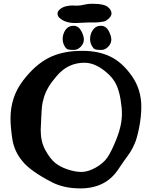

<svg xmlns="http://www.w3.org/2000/svg" viewBox="-20 -997 787 1025"><path d="M451.2 -877 383.8 -874Q325.2 -874 295.9 -903.3Q287.1 -912.1 287.1 -924.8Q287.1 -937.5 300.8 -948.2Q324.2 -967.8 370.1 -967.8Q375 -967.8 375 -967.3Q375 -966.8 391.6 -966.8Q408.2 -966.8 428.2 -971.7Q448.2 -976.6 462.9 -976.6H479.5Q534.2 -976.6 554.7 -960.4Q575.2 -944.3 575.2 -925.3Q575.2 -906.2 548.8 -888.7Q540 -882.8 533.2 -881.8L512.7 -878.9Q499 -877 481.4 -877ZM332 -740.2Q314.5 -761.7 314.5 -788.6Q314.5 -815.4 329.6 -837.4Q344.7 -859.4 371.6 -859.4Q398.4 -859.4 413.1 -833Q427.7 -806.6 427.7 -785.6Q427.7 -764.6 411.1 -747.6Q394.5 -730.5 375 -730.5Q355.5 -730.5 346.2 -732.4Q336.9 -734.4 332 -740.2ZM478.5 -740.2Q460.9 -761.7 460.9 -788.6Q460.9 -815.4 476.1 -837.4Q491.2 -859.4 518.1 -859.4Q544.9 -859.4 559.6 -833Q574.2 -806.6 574.2 -785.6Q574.2 -764.6 557.6 -747.6Q541 -730.5 521.5 -730.5Q502 -730.5 492.7 -732.4Q483.4 -734.4 478.5 -740.2ZM419.9 -725.6Q505.9 -725.6 569.3 -694.8Q632.8 -664.1 683.6 -591.8Q734.4 -519.5 734.4 -426.8Q734.4 -375 723.1 -317.4Q711.9 -259.8 699.2 -231Q686.5 -202.1 675.8 -185.5Q665 -168.9 642.6 -138.7L611.3 -92.8Q543.9 8.8 409.2 8.8Q322.3 8.8 258.8 -23.4Q142.6 -83 99.6 -136.7Q56.6 -187.5 45.9 -253.9Q36.1 -320.3 36.1 -364.3Q36.1 -478.5 101.6 -564.9Q167 -651.4 240.7 -688.5Q314.5 -725.6 416 -725.6ZM200.2 -367.2 197.3 -302.7Q197.3 -240.2 222.2 -195.3Q247.1 -150.4 273.4 -128.4Q299.8 -106.4 340.3 -92.8Q380.9 -79.1 415 -79.1Q449.2 -79.1 490.7 -102.1Q532.2 -125 554.2 -157.7Q576.2 -190.4 603.5 -259.3Q630.9 -328.1 630.9 -391.6Q630.9 -421.9 623.5 -466.8Q616.2 -511.7 600.6 -545.4Q585 -579.1 549.8 -609.4Q489.3 -662.1 430.7 -662.1Q342.8 -662.1 283.2 -591.8Q255.9 -560.5 239.3 -532.7Q222.7 -504.9 214.4 -476.6Q206.1 -448.2 204.1 -429.2Q202.1 -410.2 200.2 -367.2Z"/></svg>

Font: Essays1743
Style: Medium
Weight: 500
Designer: Based on the typeface in a 1743 English translation of the essays of Montaigne.  PostScript/TrueType font designed by Jo
Version: Version 002.100